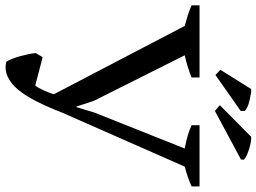

<svg xmlns="http://www.w3.org/2000/svg" viewBox="-138 -790 935 700"><g transform="rotate(90 330.0 -440.5)"><path d="M0 0ZM522 -646Q472 -655 437 -671V-700H660V-671Q647 -665 629 -658.5Q611 -652 588 -646L392 -201Q371 -147 350 -105.5Q329 -64 307 -38Q285 -12 260 -0.5Q235 11 206 5Q200 -4 194.5 -18Q189 -32 185 -47Q181 -62 178 -76.5Q175 -91 174 -103L189 -128L292 -101Q296 -105 300.5 -113Q305 -121 309.5 -131Q314 -141 318 -151Q322 -161 324 -169L75 -646Q56 -651 37 -657Q18 -663 0 -671V-700H263V-671Q246 -664 225.5 -657.5Q205 -651 182 -646L348 -315L369 -251H371L391 -317ZM305 -888Q311 -889 323 -887Q335 -885 348 -882Q361 -879 371.5 -874Q382 -869 385 -864V-850L254 -758L235 -776ZM479 -888Q486 -889 498 -887Q510 -885 523 -881Q536 -877 547 -872Q558 -867 563 -861L562 -851L385 -756L364 -774Z"/></g></svg>

Font: PT Serif
Style: Regular
Weight: 400
Designer: A.Korolkova, O.Umpeleva, V.Yefimov
Foundry: ParaType Ltd
Version: Version 1.000W OFL; ttfautohint (v1.6)